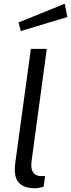

<svg xmlns="http://www.w3.org/2000/svg" viewBox="-20 -1003 380 1026"><path d="M326 -983 79 -883 91 -837 340 -912ZM168 3C180 3 197 0 213 -5L221 -62H194C160 -65 141 -89 149 -144L230 -742H145L62 -135C52 -63 63 3 168 3Z"/></svg>

Font: United Sans
Style: Italic
Weight: 400
Italic angle: -8°
Designer: Pablo Impallari, Rodrigo Fuenzalida (Modified by Dan O. Williams)
Version: Version 1.000;PS 001.000;hotconv 1.0.88;makeotf.lib2.5.64775